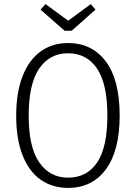

<svg xmlns="http://www.w3.org/2000/svg" viewBox="-20 -906 664 937"><path d="M564 -342Q564 -171 497 -80Q430 11 312 11Q236 11 179 -28.5Q122 -68 90.5 -147.5Q59 -227 59 -341Q59 -455 90.5 -535Q122 -615 179 -655.5Q236 -696 312 -696Q429 -696 496.5 -606Q564 -516 564 -342ZM120 -341Q120 -188 171.5 -113.5Q223 -39 312 -39Q404 -39 454 -113Q504 -187 504 -342Q504 -497 453.5 -571.5Q403 -646 312 -646Q222 -646 171 -571Q120 -496 120 -341ZM446 -859 330 -756H295L178 -859L202 -886L313 -805L423 -886Z"/></svg>

Font: Fira Sans Condensed Light
Style: Regular
Weight: 300
Width: 3
Designer: bBox Type GmbH & Carrois Corporate GbR & Edenspiekermann AG
Foundry: bBox Type GmbH & Carrois Corporate GbR & Edenspiekermann AG
Version: Version 4.301